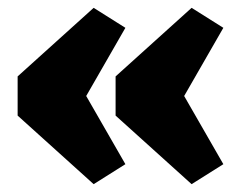

<svg xmlns="http://www.w3.org/2000/svg" viewBox="-20 -495 615 490"><path d="M25 -300 219 -475 300 -424 200 -250 300 -76 219 -25 25 -200ZM275 -300 469 -475 550 -424 450 -250 550 -76 469 -25 275 -200Z"/></svg>

Font: Changa One
Style: Regular
Weight: 400
Designer: Eduardo Rodriguez Tunni
Foundry: Eduardo Rodriguez Tunni
Version: Version 1.003